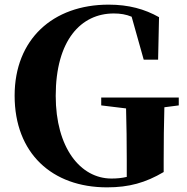

<svg xmlns="http://www.w3.org/2000/svg" viewBox="-20 -787 806 827"><path d="M750 -367H416V-333L523 -320C525 -245 526 -174 526 -100V-25C505 -20 483 -18 460 -18C326 -18 220 -151 220 -374C220 -614 329 -729 470 -729C499 -729 523 -725 547 -715L599 -530H661L665 -713C603 -748 534 -767 448 -767C207 -767 43 -617 43 -375C43 -127 204 20 441 20C536 20 607 0 685 -46V-95C685 -177 686 -252 688 -325L750 -333Z"/></svg>

Font: Noto Serif TC Black
Style: Regular
Weight: 900
Version: Version 1.001;PS 1.001;hotconv 16.6.54;makeotf.lib2.5.65590